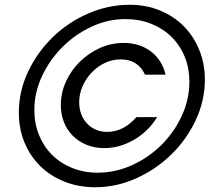

<svg xmlns="http://www.w3.org/2000/svg" viewBox="-20 -772 879 805"><path d="M639 -281Q602 -221 542 -186Q482 -151 416 -151Q376 -151 342.5 -165Q309 -179 285 -203Q261 -227 248 -260Q235 -293 235 -331Q235 -383 256.5 -430Q278 -477 314.5 -513Q351 -549 398.5 -570.5Q446 -592 498 -592Q566 -592 613 -556Q660 -520 674 -459H588Q558 -523 486 -523Q451 -523 419.5 -508Q388 -493 364 -467.5Q340 -442 326 -410Q312 -378 312 -343Q312 -317 320.5 -294Q329 -271 344.5 -254.5Q360 -238 381.5 -228.5Q403 -219 429 -219Q498 -219 552 -281ZM59 -299Q59 -390 98 -472Q137 -554 201.5 -616.5Q266 -679 350 -715.5Q434 -752 524 -752Q593 -752 651 -728Q709 -704 750.5 -662Q792 -620 815.5 -562.5Q839 -505 839 -439Q839 -350 800.5 -268Q762 -186 697.5 -123.5Q633 -61 550.5 -24Q468 13 379 13Q309 13 250 -10.5Q191 -34 148.5 -76Q106 -118 82.5 -175Q59 -232 59 -299ZM124 -310Q124 -254 143.5 -206Q163 -158 198 -123Q233 -88 282 -68Q331 -48 389 -48Q464 -48 533.5 -79.5Q603 -111 656.5 -164Q710 -217 742 -286Q774 -355 774 -430Q774 -486 754.5 -534Q735 -582 699.5 -617Q664 -652 614.5 -672Q565 -692 505 -692Q432 -692 363.5 -660Q295 -628 241.5 -574.5Q188 -521 156 -452.5Q124 -384 124 -310Z"/></svg>

Font: Involve Medium Oblique
Style: Italic
Weight: 500
Italic angle: -10.5°
Designer: Stefan Peev
Foundry: Context Ltd.
Version: Version 1.001